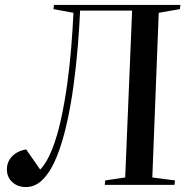

<svg xmlns="http://www.w3.org/2000/svg" viewBox="-20 -750 771 779"><path d="M516 -707H305Q302 -639 295.5 -560Q289 -481 278 -400.5Q267 -320 250.5 -247Q234 -174 211 -116Q188 -58 156.5 -24.5Q125 9 85 9Q52 9 30 -11Q8 -31 8 -63Q8 -93 28.5 -115Q49 -137 86 -144L143 -62Q170 -90 191 -143Q212 -196 227 -264Q242 -332 252.5 -407.5Q263 -483 269 -557.5Q275 -632 278 -698L197 -713L199 -730H712L710 -713L624 -698L598 -30L690 -18L688 0H405L407 -18L488 -30Z"/></svg>

Font: Literata 72pt Medium
Style: Italic
Weight: 500
Italic angle: -2°
Designer: Latin by Veronika Burian and Jose Scaglione. Greek by Irene Vlachou. Cyrillic by Vera Evstafieva
Foundry: TypeTogether
Version: Version 3.002